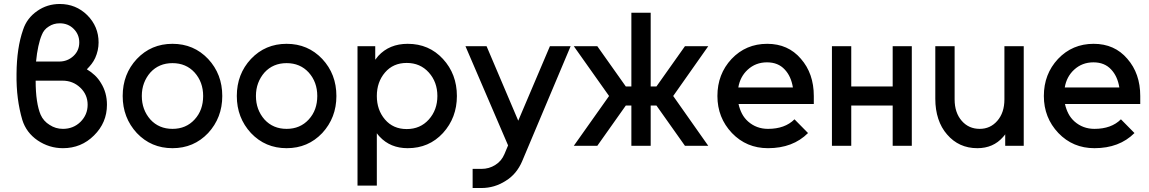

<svg xmlns="http://www.w3.org/2000/svg" viewBox="-20 -732 5771 964"><path d="M280 -712Q217 -712 167 -677Q115 -641 96 -583Q64 -492 63 -362Q62 -296 69.5 -238.5Q77 -181 92 -130Q112 -66 169 -27Q227 12 296 12Q388 12 452 -52Q517 -116 517 -206Q517 -267 487 -315Q474 -337 456 -354Q438 -371 416 -384Q429 -397 439.5 -410.5Q450 -424 458 -441Q475 -479 475 -519Q475 -599 418 -656Q361 -712 280 -712ZM280 -615Q322 -615 350 -587Q378 -559 378 -519Q378 -478 349 -451Q319 -423 277 -423H161Q165 -465 172.5 -499.5Q180 -534 190 -557Q195 -570 203.5 -580.5Q212 -591 225 -599Q249 -615 280 -615ZM159 -327H294Q346 -327 383 -292Q420 -257 420 -206Q420 -156 384 -120Q348 -85 296 -85Q259 -85 229 -105Q214 -114 202.5 -127Q191 -140 184 -156Q172 -184 165.5 -227Q159 -270 159 -327Z M846 -512Q739 -512 667 -436Q596 -360 596 -250Q596 -141 667 -64Q739 12 846 12Q953 12 1025 -64Q1096 -141 1096 -250Q1096 -360 1025 -436Q953 -512 846 -512ZM846 -415Q914 -415 957 -368Q1000 -320 1000 -250Q1000 -215 989.5 -185.5Q979 -156 957 -132Q914 -85 846 -85Q778 -85 735 -132Q692 -181 692 -250Q692 -285 703 -314.5Q714 -344 735 -368Q778 -415 846 -415Z M1419 -512Q1312 -512 1240 -436Q1169 -360 1169 -250Q1169 -141 1240 -64Q1312 12 1419 12Q1526 12 1598 -64Q1669 -141 1669 -250Q1669 -360 1598 -436Q1526 -512 1419 -512ZM1419 -415Q1487 -415 1530 -368Q1573 -320 1573 -250Q1573 -215 1562.5 -185.5Q1552 -156 1530 -132Q1487 -85 1419 -85Q1351 -85 1308 -132Q1265 -181 1265 -250Q1265 -285 1276 -314.5Q1287 -344 1308 -368Q1351 -415 1419 -415Z M1864 -500V-432Q1868 -437 1872 -442Q1876 -447 1879 -451Q1935 -512 2027 -512Q2134 -512 2204 -436Q2274 -360 2274 -250Q2274 -141 2204 -64Q2134 12 2027 12Q1940 12 1886 -46Q1882 -50 1878.5 -54.5Q1875 -59 1872 -63V200H1775V-500ZM2022 -84Q2090 -84 2133 -132Q2176 -180 2176 -250Q2176 -320 2133 -368Q2090 -416 2022 -416Q1954 -416 1913 -368Q1872 -320 1872 -250Q1872 -180 1913 -132Q1954 -84 2022 -84Z M2317 -500 2531 -2 2513 41Q2498 77 2467 96Q2436 116 2397 116H2353V212H2397Q2463 212 2519 176Q2548 158 2568 133.5Q2588 109 2601 79L2845 -500H2741L2582 -126L2423 -500Z M2861 -500 3038 -250 2861 0H2979L3156 -250L2979 -500ZM3536 -500H3419L3242 -250L3419 0H3536L3360 -250ZM3150 -668V-298H3058V-202H3150V0H3247V-202H3340V-298H3247V-668Z M4066 -210V-250Q4066 -363 4001 -437Q3937 -512 3832 -512Q3725 -512 3653 -436Q3582 -360 3582 -250Q3582 -141 3655 -64Q3728 12 3836 12Q3961 12 4037 -64L3969 -133Q3921 -85 3836 -85Q3778 -85 3736 -122Q3717 -139 3705.5 -161Q3694 -183 3688 -210ZM3831 -419Q3887 -419 3920 -383Q3952 -349 3961 -293H3687Q3696 -347 3734 -382Q3774 -419 3831 -419Z M4157 0H4254V-202H4462V0H4558V-500H4462V-298H4254V-500H4157Z M4676 -500V-236Q4676 -181 4691 -135.5Q4706 -90 4735 -57Q4794 12 4887 12Q4967 12 5016 -44Q5018 -47 5021.5 -50.5Q5025 -54 5027 -58V0H5120V-500H5023V-233Q5023 -166 4987 -125Q4952 -85 4899 -85Q4844 -85 4809 -125Q4773 -166 4773 -233V-500Z M5705 -210V-250Q5705 -363 5640 -437Q5576 -512 5471 -512Q5364 -512 5292 -436Q5221 -360 5221 -250Q5221 -141 5294 -64Q5367 12 5475 12Q5600 12 5676 -64L5608 -133Q5560 -85 5475 -85Q5417 -85 5375 -122Q5356 -139 5344.5 -161Q5333 -183 5327 -210ZM5470 -419Q5526 -419 5559 -383Q5591 -349 5600 -293H5326Q5335 -347 5373 -382Q5413 -419 5470 -419Z"/></svg>

Font: Unageo
Style: Medium
Weight: 500
Designer: Richard Sepsi
Foundry: Richard Sepsi
Version: Version 2.000